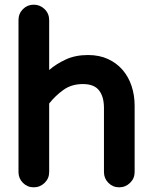

<svg xmlns="http://www.w3.org/2000/svg" viewBox="-20 -775 649 820"><path d="M124 -755Q151 -755 170.5 -736Q190 -717 190 -689V-476Q220 -502 261 -521Q302 -540 356 -540Q404 -540 441 -523Q478 -506 503.5 -476.5Q529 -447 542 -407.5Q555 -368 555 -324V-40Q555 -13 535.5 6Q516 25 489 25Q462 25 443 6Q424 -13 424 -40V-314Q424 -362 403 -389Q382 -416 334 -416Q286 -416 251.5 -391.5Q217 -367 190 -333V-40Q190 -13 170.5 6Q151 25 124 25Q97 25 78 6Q59 -13 59 -40V-689Q59 -717 78 -736Q97 -755 124 -755Z"/></svg>

Font: Varela Round Precious
Style: Bold
Weight: 700
Version: Version 1.000